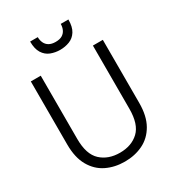

<svg xmlns="http://www.w3.org/2000/svg" viewBox="-216 -1037 1066 1173"><g transform="rotate(-30 317.0 -450.5)"><path d="M317 12Q246 12 188.5 -16Q131 -44 97 -103.5Q63 -163 63 -255V-700H133V-254Q133 -145 184.5 -97.5Q236 -50 318 -50Q400 -50 450.5 -97.5Q501 -145 501 -254V-700H571V-255Q571 -163 537 -103.5Q503 -44 445.5 -16Q388 12 317 12ZM316 -777Q281 -777 250 -789Q219 -801 200 -831Q181 -861 181 -913H235Q235 -891 243.5 -872.5Q252 -854 270 -843.5Q288 -833 316 -833Q345 -833 362.5 -843.5Q380 -854 388.5 -872.5Q397 -891 397 -913H451Q451 -861 432 -831Q413 -801 382 -789Q351 -777 316 -777Z"/></g></svg>

Font: Host Grotesk Light
Style: Regular
Weight: 300
Designer: Doukan Karapınar
Foundry: Element Type
Version: Version 1.003